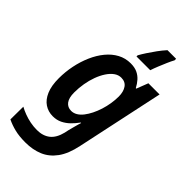

<svg xmlns="http://www.w3.org/2000/svg" viewBox="-302 -845 1165 1165"><g transform="rotate(45 280.5 -263.0)"><path d="M285 -616Q296 -636 313 -662Q330 -688 350 -715.5Q370 -743 391 -766H465V-753Q455 -735 443.5 -708.5Q432 -682 421 -655Q410 -628 403 -606H285ZM177 240Q124 240 85.5 230.5Q47 221 14 205L15 95Q37 107 62.5 116.5Q88 126 116 131.5Q144 137 173 137Q224 137 257 111Q290 85 304 28L309 4Q313 -12 318 -30.5Q323 -49 327 -63.5Q331 -78 333 -83H329Q311 -58 289.5 -37Q268 -16 241.5 -3Q215 10 182 10Q143 10 112 -10.5Q81 -31 63 -73Q45 -115 45 -179Q45 -234 56 -288Q67 -342 88 -390Q109 -438 139 -474.5Q169 -511 207 -531.5Q245 -552 290 -552Q324 -552 347.5 -541Q371 -530 388 -511Q405 -492 418 -467H422L451 -542H547L427 20Q410 102 375 150Q340 198 290 219Q240 240 177 240ZM238 -92Q258 -92 276.5 -103Q295 -114 310.5 -134Q326 -154 339 -180Q352 -206 361.5 -236Q371 -266 376 -297.5Q381 -329 381 -358Q381 -399 363.5 -424.5Q346 -450 311 -450Q287 -450 266 -435Q245 -420 227.5 -393.5Q210 -367 197.5 -333Q185 -299 178.5 -261Q172 -223 172 -184Q172 -138 189.5 -115Q207 -92 238 -92Z"/></g></svg>

Font: Noto Sans Display SemiBold
Style: Italic
Weight: 600
Italic angle: -12°
Designer: Monotype Design Team
Foundry: Monotype Imaging Inc.
Version: Version 2.003